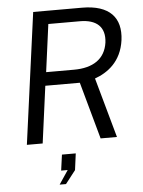

<svg xmlns="http://www.w3.org/2000/svg" viewBox="-62 -772 786 1053"><g transform="rotate(-5 331.0 -245.0)"><path d="M559 0 467 -330C537 -355 614 -409 630 -527C646 -650 581 -723 430 -723H161L63 0H150L192 -314H382L469 0ZM356 -388H203L238 -650H412C503 -650 552 -607 541 -521C528 -432 462 -388 356 -388ZM223 233H258L314 161L326 70H250L238 157H274Z"/></g></svg>

Font: United Sans
Style: Italic
Weight: 400
Italic angle: -8°
Designer: Pablo Impallari, Rodrigo Fuenzalida (Modified by Dan O. Williams)
Version: Version 1.000;PS 001.000;hotconv 1.0.88;makeotf.lib2.5.64775